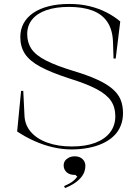

<svg xmlns="http://www.w3.org/2000/svg" viewBox="-20 -743 708 974"><path d="M342 15Q296 15 248.5 4Q201 -7 155 -27.5Q109 -48 67 -76L87 -282H98L104 -161Q105 -111 135.5 -75Q166 -39 220 -19.5Q274 0 345 0Q414 0 463 -18.5Q512 -37 538.5 -71.5Q565 -106 565 -154Q565 -199 543 -231.5Q521 -264 470 -291Q419 -318 332 -345Q239 -375 184.5 -404.5Q130 -434 106.5 -470Q83 -506 83 -555Q83 -594 100 -625Q117 -656 149.5 -678Q182 -700 228 -711.5Q274 -723 332 -723Q387 -723 434.5 -711.5Q482 -700 521.5 -679.5Q561 -659 590 -634L567 -446H556L553 -535Q550 -594 524 -632.5Q498 -671 449 -689.5Q400 -708 330 -708Q263 -708 215.5 -691.5Q168 -675 143 -644Q118 -613 118 -570Q118 -527 139.5 -495Q161 -463 212.5 -436.5Q264 -410 353 -383Q423 -362 471.5 -340Q520 -318 549.5 -293Q579 -268 591.5 -238Q604 -208 604 -169Q604 -134 592 -104.5Q580 -75 557 -53Q534 -31 502 -16Q470 -1 429.5 7Q389 15 342 15ZM310 211 305 201Q319 195 332 188Q345 181 355.5 171.5Q366 162 372 153L362 144H356Q341 144 329 138Q317 132 310 121Q303 110 303 96Q303 82 310.5 72Q318 62 330.5 56Q343 50 359 50Q375 50 387 56Q399 62 406 73Q413 84 413 97Q413 116 406.5 132Q400 148 386.5 162.5Q373 177 354 189Q335 201 310 211Z"/></svg>

Font: Kalnia ExtraLight
Style: Regular
Weight: 250
Designer: Frida Medrano
Foundry: Frida Medrano
Version: Version 1.105